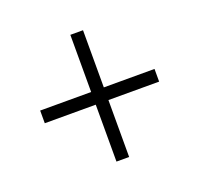

<svg xmlns="http://www.w3.org/2000/svg" viewBox="-91 -687 695 669"><g transform="rotate(-20 257.0 -353.0)"><path d="M280 -376V-588H233V-376H44V-329H233V-118H280V-329H468V-376Z"/></g></svg>

Font: Noto Sans Khmer SemiCondensed Light
Style: Regular
Weight: 300
Width: 4
Designer: Danh Hong and the Monotype Design Team
Foundry: Monotype Imaging Inc.
Version: Version 2.004